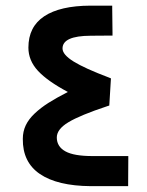

<svg xmlns="http://www.w3.org/2000/svg" viewBox="-20 -652 512 670"><path d="M59.6 -167.5Q59.6 -192.9 69.8 -214.6Q80.1 -236.3 101.1 -256.1Q122.1 -275.9 149.4 -293.2Q176.8 -310.5 216.8 -331.1Q146 -368.7 112.5 -404.8Q79.1 -440.9 79.1 -485.8Q79.1 -558.6 134.3 -595.2Q189.5 -631.8 294.9 -632.3H361.8H371.6V-622.6L372.6 -537.6V-527.8H362.8L296.4 -527.3Q198.2 -526.9 198.2 -482.9Q198.2 -461.4 236.6 -437.5Q274.9 -413.6 360.4 -381.3L367.2 -378.4L366.7 -371.6L361.8 -290.5L361.3 -283.7L355 -281.7Q259.3 -250 218.5 -225.3Q177.7 -200.7 178.2 -171.4Q178.7 -140.1 208.3 -123.8Q237.8 -107.4 302.7 -107.4H418H427.7V-97.7L427.2 -12.2V-2.4H417.5H302.7Q299.8 -2.4 296.4 -2.4Q180.2 -3.4 119.4 -44.7Q58.6 -85.9 59.6 -167.5Z"/></svg>

Font: Shabnam Medium WOL
Style: Medium-WOL
Weight: 500
Foundry: DejaVu fonts team - Redesigned by Saber Rastikerdar - Based on Vazir font
Version: Version 5.0.0